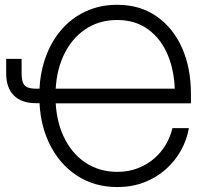

<svg xmlns="http://www.w3.org/2000/svg" viewBox="-20 -758 857 789"><path d="M461.9 10.7Q367.7 10.7 295.4 -36.9Q223.1 -84.5 182.4 -168.9Q141.6 -253.4 141.6 -364.3Q141.6 -447.3 165 -515.9Q188.5 -584.5 231 -634.3Q273.4 -684.1 332.3 -711.2Q391.1 -738.3 461.4 -738.3Q555.2 -738.3 623 -691.2Q690.9 -644 727.8 -561.8Q764.6 -479.5 764.6 -373V-333.5H190.4V-393.6H720.7L698.7 -371.1Q698.7 -460.4 670.7 -529.1Q642.6 -597.7 589.6 -636.7Q536.6 -675.8 461.4 -675.8Q386.2 -675.8 329.1 -636.7Q272 -597.7 240 -527.3Q208 -457 208 -364.3Q208 -270 240.2 -199.7Q272.5 -129.4 329.8 -90.6Q387.2 -51.8 461.9 -51.8Q507.3 -51.8 545.2 -66.2Q583 -80.6 612.3 -105.5Q641.6 -130.4 660.9 -162.8Q680.2 -195.3 688.5 -231.4H756.3Q747.6 -182.6 723.1 -138.9Q698.7 -95.2 660.4 -61.5Q622.1 -27.8 572 -8.5Q522 10.7 461.9 10.7ZM5.4 -516.1H68.8V-458Q68.8 -432.6 74.2 -418.7Q79.6 -404.8 92.8 -399.2Q106 -393.6 129.4 -393.6H168.9V-334H127.4Q68.4 -334 36.9 -365.7Q5.4 -397.5 5.4 -457Z"/></svg>

Font: Inter 28pt Light
Style: Regular
Weight: 300
Designer: Rasmus Andersson
Foundry: rsms
Version: Version 4.001;git-66647c0bb